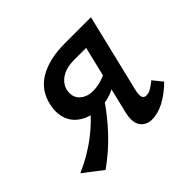

<svg xmlns="http://www.w3.org/2000/svg" viewBox="-119 -553 704 704"><g transform="rotate(-45 232.5 -201.0)"><path d="M317 6Q300 6 285.5 -3Q271 -12 265.5 -30.5Q260 -49 266 -77L332 -351H270Q230 -351 205 -335Q180 -319 173 -292Q167 -258 187 -239.5Q207 -221 238 -221Q265 -221 292 -231Q319 -241 341 -258L329 -208Q303 -181 273.5 -170Q244 -159 214 -159Q182 -159 156.5 -168.5Q131 -178 114 -196Q97 -214 91 -240Q85 -266 92 -297Q105 -358 156.5 -388Q208 -418 288 -418H424L350 -111Q346 -93 349 -82Q352 -71 366 -71Q376 -71 388 -77.5Q400 -84 417 -98L447 -61Q413 -28 380.5 -11Q348 6 317 6ZM66 16 -8 -41Q56 -69 107.5 -108.5Q159 -148 198 -198L248 -174Q211 -119 166.5 -71.5Q122 -24 66 16Z"/></g></svg>

Font: Ysabeau Office SemiBold
Style: Italic
Weight: 600
Italic angle: -12°
Designer: Christian Thalmann (Catharsis Fonts)
Version: Version 2.001;gftools[0.9.30]; featfreeze: tnum,lnum,ss02